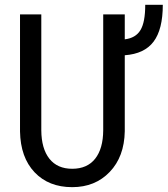

<svg xmlns="http://www.w3.org/2000/svg" viewBox="-20 -771 699 801"><path d="M500.5 -710.9H410.6V-227.5C410.3 -176.4 399.1 -136.9 377 -108.9C354.8 -80.9 322.9 -66.9 281.2 -66.9C239.9 -66.9 208.2 -80.9 186 -108.9C163.9 -136.9 152.7 -176.3 152.3 -227.1V-710.9H63.5V-222.7C64.8 -150.4 85 -93.6 124.3 -52.2C163.5 -10.9 215.8 9.8 281.2 9.8C345.1 9.8 397.2 -11.4 437.7 -53.7C478.3 -96 499.2 -152.5 500.5 -223.1V-540.5C555.2 -544.4 595.3 -563.4 620.8 -597.4C646.4 -631.4 659.2 -682.6 659.2 -751H585.9C585.9 -702.5 579.3 -667.2 565.9 -645.3C552.6 -623.3 530.8 -610.5 500.5 -606.9Z"/></svg>

Font: Roboto Condensed
Style: Regular
Weight: 400
Designer: Google
Version: Version 2.134; 2016